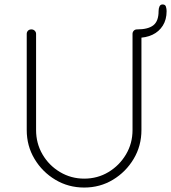

<svg xmlns="http://www.w3.org/2000/svg" viewBox="-20 -832 768 862"><path d="M595 -700Q604 -700 609.5 -694Q615 -688 615 -680V-248Q615 -177 580 -118.5Q545 -60 487 -25Q429 10 358 10Q287 10 228.5 -25Q170 -60 135 -118.5Q100 -177 100 -248V-680Q100 -688 105.5 -694Q111 -700 121 -700Q130 -700 136 -694Q142 -688 142 -680V-248Q142 -188 171 -138.5Q200 -89 249.5 -59.5Q299 -30 358 -30Q418 -30 467 -59.5Q516 -89 545.5 -138.5Q575 -188 575 -248V-680Q575 -688 580.5 -694Q586 -700 595 -700ZM595 -662V-700Q645 -700 668.5 -718.5Q692 -737 692 -782Q692 -794 696 -803Q700 -812 710 -812Q722 -812 725 -802Q728 -792 728 -782Q728 -744 711 -717Q694 -690 664.5 -676Q635 -662 595 -662Z"/></svg>

Font: Quicksand Light Light
Style: Regular
Weight: 300
Version: Version 3.006